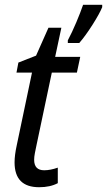

<svg xmlns="http://www.w3.org/2000/svg" viewBox="-20 -774 448 804"><path d="M144 10Q190 10 222 -7V-72Q191 -61 165 -61Q123 -61 123 -105Q123 -117 126 -132.5Q129 -148 132 -162L197 -470H302L316 -536H211L237 -658H183L131 -541L57 -512L49 -470H114L50 -165Q41 -124 41 -94Q41 10 144 10ZM264 -594H312Q338 -624 367.5 -670.5Q397 -717 408 -744V-754H328Q317 -722 299.5 -680.5Q282 -639 264 -605Z"/></svg>

Font: Noto Sans UI SemiCondensed
Style: Italic
Weight: 400
Width: 4
Italic angle: -12°
Designer: Monotype Design Team
Foundry: Monotype Imaging Inc.
Version: Version 1.901